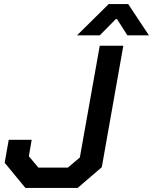

<svg xmlns="http://www.w3.org/2000/svg" viewBox="-20 -925 753 945"><path d="M3 -124 23 -237H136L122 -156L169 -100H314L373 -150L471 -700H587L481 -102L362 0H105ZM515 -905H611L713 -751H607L556 -831H550L471 -751H359Z"/></svg>

Font: Chakra Petch SemiBold
Style: Italic
Weight: 600
Italic angle: -10°
Designer: Katatrad Aksorn Co.,Ltd.
Foundry: Cadson Demak Co.,Ltd.
Version: Version 1.000; ttfautohint (v1.6)